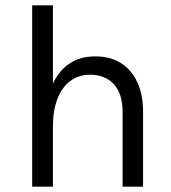

<svg xmlns="http://www.w3.org/2000/svg" viewBox="-20 -702 644 722"><path d="M441 0V-281Q441 -349.5 408.2 -385.2Q375.5 -421 319 -421Q276 -421 244.5 -397.5Q213 -374 196 -330.2Q179 -286.5 179 -226H149Q149 -309.5 171 -368.5Q193 -427.5 235.2 -458.8Q277.5 -490 338 -490Q394.5 -490 434.8 -464.8Q475 -439.5 496.5 -392.5Q518 -345.5 518 -281V0ZM101 0V-682H179V0Z"/></svg>

Font: Karla
Style: Regular
Weight: 400
Designer: Jonathan Pinhorn
Version: Version 2.004;gftools[0.9.33]